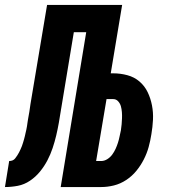

<svg xmlns="http://www.w3.org/2000/svg" viewBox="-64 -755 684 775"><path d="M-44 0 -27 -105Q-20 -105 -13.5 -107.5Q-7 -110 -2.5 -116Q2 -122 6 -128Q10 -134 13 -140Q16 -146 19 -152.5Q22 -159 24.5 -165.5Q27 -172 29 -179Q31 -186 33 -192.5Q35 -199 36.5 -206Q38 -213 39.5 -219.5Q41 -226 42.5 -232.5Q44 -239 45 -246Q46 -253 47 -260Q48 -267 49 -273Q52 -289 54.5 -304Q57 -319 59 -335L126 -735H429L383 -459H393Q422 -459 450 -451.5Q478 -444 499 -426Q520 -408 532 -383Q544 -358 549.5 -329.5Q555 -301 553.5 -271.5Q552 -242 547 -213Q543 -187 536 -161.5Q529 -136 516.5 -111.5Q504 -87 486.5 -65.5Q469 -44 445.5 -28.5Q422 -13 396 -6.5Q370 0 344 0H181L284 -625H234L183 -317Q183 -316 182.5 -314.5Q182 -313 182 -312V-311Q178 -285 173.5 -259.5Q169 -234 163 -208.5Q157 -183 148.5 -157.5Q140 -132 127.5 -108Q115 -84 97.5 -62.5Q80 -41 57 -25.5Q34 -10 8 -5Q-18 0 -44 0ZM344 -105Q357 -105 369 -112.5Q381 -120 389 -131Q397 -142 402.5 -154Q408 -166 412 -178.5Q416 -191 418.5 -203.5Q421 -216 424 -229Q426 -241 427 -253.5Q428 -266 428.5 -278Q429 -290 428 -302.5Q427 -315 424 -326Q421 -337 413 -346Q405 -355 393 -355H366L324 -105Z"/></svg>

Font: Iosevka Curly XBdExObl
Style: Regular
Weight: 800
Width: 7
Italic angle: -9°
Monospace: yes
Designer: Belleve Invis
Foundry: Belleve Invis
Version: Version 11.1.0; ttfautohint (v1.8.3)